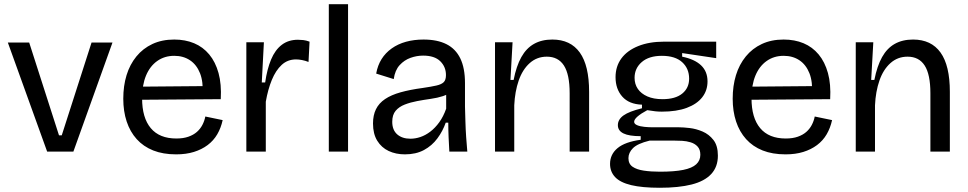

<svg xmlns="http://www.w3.org/2000/svg" viewBox="-20 -717 4578 908"><path d="M203 0 17 -516H118L259 -77H272L413 -516H512L327 0Z M813 13Q751 13 704.5 -5.5Q658 -24 626.5 -59Q595 -94 579 -142.5Q563 -191 563 -250Q563 -311 578.5 -361.5Q594 -412 625 -450Q656 -488 701 -509Q746 -530 804 -530Q856 -530 898 -512.5Q940 -495 969.5 -459.5Q999 -424 1013.5 -371.5Q1028 -319 1024 -248L620 -245V-307L967 -310L938 -269Q942 -330 926 -370.5Q910 -411 878.5 -432Q847 -453 804 -453Q758 -453 723.5 -428.5Q689 -404 670.5 -359.5Q652 -315 652 -252Q652 -160 693 -111Q734 -62 814 -62Q847 -62 871 -70.5Q895 -79 911 -93Q927 -107 937 -126Q947 -145 951 -166L1033 -149Q1025 -112 1007.5 -82Q990 -52 962 -31Q934 -10 897 1.5Q860 13 813 13Z M1145 0V-274V-517H1228L1218 -327H1234Q1243 -390 1262 -435.5Q1281 -481 1312.5 -505Q1344 -529 1389 -529Q1401 -529 1414.5 -527.5Q1428 -526 1444 -520L1439 -424Q1424 -430 1408.5 -433Q1393 -436 1380 -436Q1340 -436 1312 -410Q1284 -384 1265.5 -339Q1247 -294 1237 -236V0Z M1535 0V-697H1626V0Z M1895 13Q1852 13 1818 -3Q1784 -19 1764 -51.5Q1744 -84 1744 -133Q1744 -172 1758 -200.5Q1772 -229 1801 -248.5Q1830 -268 1874.5 -280.5Q1919 -293 1979 -301Q2020 -307 2044 -312.5Q2068 -318 2078.5 -328.5Q2089 -339 2089 -362Q2089 -401 2062 -427.5Q2035 -454 1981 -454Q1951 -454 1921.5 -443.5Q1892 -433 1870 -409Q1848 -385 1842 -343L1759 -369Q1766 -408 1784.5 -437.5Q1803 -467 1832.5 -488Q1862 -509 1900 -519.5Q1938 -530 1983 -530Q2048 -530 2091.5 -508Q2135 -486 2157 -440.5Q2179 -395 2179 -324V-213Q2180 -180 2181 -143Q2182 -106 2184.5 -69.5Q2187 -33 2190 0H2105Q2103 -34 2101.5 -68Q2100 -102 2100 -137H2088Q2074 -97 2048.5 -62.5Q2023 -28 1985 -7.5Q1947 13 1895 13ZM1921 -61Q1944 -61 1968 -69Q1992 -77 2015 -94.5Q2038 -112 2057.5 -139Q2077 -166 2090 -203V-289L2117 -287Q2101 -271 2075 -262.5Q2049 -254 2017 -249.5Q1985 -245 1953 -239Q1921 -233 1894 -222.5Q1867 -212 1851 -193Q1835 -174 1835 -141Q1835 -102 1858.5 -81.5Q1882 -61 1921 -61Z M2321 0V-308V-517H2404L2394 -339H2409Q2422 -405 2445.5 -447Q2469 -489 2505.5 -509.5Q2542 -530 2592 -530Q2678 -530 2722 -468.5Q2766 -407 2766 -283V0H2674V-276Q2674 -365 2647 -407Q2620 -449 2566 -449Q2519 -449 2485 -418.5Q2451 -388 2433 -336Q2415 -284 2412 -219V0Z M3100 171Q3017 171 2965 158.5Q2913 146 2889 120.5Q2865 95 2865 58Q2865 13 2900.5 -16.5Q2936 -46 3010 -56V-73Q2955 -73 2928.5 -86Q2902 -99 2902 -125Q2902 -152 2928.5 -171Q2955 -190 3016 -205V-222Q2955 -224 2923 -260Q2891 -296 2891 -352Q2891 -403 2918.5 -440.5Q2946 -478 2998 -499Q3050 -520 3121 -520H3367V-442L3206 -466V-449Q3265 -437 3295.5 -408Q3326 -379 3326 -332Q3326 -289 3301 -257Q3276 -225 3228 -207Q3180 -189 3110 -189Q3095 -189 3080 -190.5Q3065 -192 3041 -196Q3011 -180 2995 -166Q2979 -152 2979 -141Q2979 -131 2993 -125Q3007 -119 3028 -117Q3049 -115 3068 -115H3192Q3211 -115 3241.5 -111.5Q3272 -108 3302.5 -95Q3333 -82 3354 -55Q3375 -28 3375 19Q3375 72 3343.5 106Q3312 140 3251 155.5Q3190 171 3100 171ZM3101 95Q3169 95 3211 86.5Q3253 78 3272.5 60Q3292 42 3292 15Q3292 -10 3279 -24Q3266 -38 3246 -44Q3226 -50 3206 -51Q3186 -52 3170 -52H3052Q2995 -38 2973.5 -16.5Q2952 5 2952 31Q2952 58 2971.5 71.5Q2991 85 3025 90Q3059 95 3101 95ZM3113 -248Q3174 -248 3206.5 -274.5Q3239 -301 3239 -345Q3239 -393 3206 -423Q3173 -453 3110 -453Q3049 -453 3015 -423.5Q2981 -394 2981 -349Q2981 -319 2996.5 -296.5Q3012 -274 3041.5 -261Q3071 -248 3113 -248Z M3695 13Q3633 13 3586.5 -5.5Q3540 -24 3508.5 -59Q3477 -94 3461 -142.5Q3445 -191 3445 -250Q3445 -311 3460.5 -361.5Q3476 -412 3507 -450Q3538 -488 3583 -509Q3628 -530 3686 -530Q3738 -530 3780 -512.5Q3822 -495 3851.5 -459.5Q3881 -424 3895.5 -371.5Q3910 -319 3906 -248L3502 -245V-307L3849 -310L3820 -269Q3824 -330 3808 -370.5Q3792 -411 3760.5 -432Q3729 -453 3686 -453Q3640 -453 3605.5 -428.5Q3571 -404 3552.5 -359.5Q3534 -315 3534 -252Q3534 -160 3575 -111Q3616 -62 3696 -62Q3729 -62 3753 -70.5Q3777 -79 3793 -93Q3809 -107 3819 -126Q3829 -145 3833 -166L3915 -149Q3907 -112 3889.5 -82Q3872 -52 3844 -31Q3816 -10 3779 1.5Q3742 13 3695 13Z M4027 0V-308V-517H4110L4100 -339H4115Q4128 -405 4151.5 -447Q4175 -489 4211.5 -509.5Q4248 -530 4298 -530Q4384 -530 4428 -468.5Q4472 -407 4472 -283V0H4380V-276Q4380 -365 4353 -407Q4326 -449 4272 -449Q4225 -449 4191 -418.5Q4157 -388 4139 -336Q4121 -284 4118 -219V0Z"/></svg>

Font: Bricolage Grotesque 28pt
Style: Regular
Weight: 400
Version: Version 1.001;gftools[0.9.33.dev8+g029e19f]